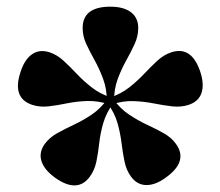

<svg xmlns="http://www.w3.org/2000/svg" viewBox="-20 -792 658 575"><path d="M321.5 -489.5H300Q300 -525.5 289 -555.2Q278 -585 263.8 -610.8Q249.5 -636.5 238.5 -660Q227.5 -683.5 227.5 -708Q227.5 -772 310.5 -772Q350 -772 372 -755.5Q394 -739 394 -708Q394 -683.5 383 -659.8Q372 -636 357.8 -610.5Q343.5 -585 332.5 -555.2Q321.5 -525.5 321.5 -489.5ZM314 -499.5 307.5 -479.5Q273 -490.5 241.2 -489.5Q209.5 -488.5 180.5 -482.5Q151.5 -476.5 125.5 -473.5Q99.5 -470.5 76.5 -478Q15.5 -498 41.5 -576.5Q53.5 -614 76 -629.5Q98.5 -645 128 -635.5Q151 -628 170.2 -610.2Q189.5 -592.5 209.8 -571Q230 -549.5 255 -530Q280 -510.5 314 -499.5ZM302 -495.5 319 -483Q298 -453.5 289.2 -423.2Q280.5 -393 277.2 -363.8Q274 -334.5 268.8 -308.8Q263.5 -283 249.5 -263.5Q212 -211.5 144 -260.5Q112.5 -283.5 104.2 -309.5Q96 -335.5 114 -361Q128.5 -380.5 151.5 -393.2Q174.5 -406 201.2 -418.5Q228 -431 254.2 -448.5Q280.5 -466 302 -495.5ZM302 -483 319 -495.5Q340.5 -466 367 -448.5Q393.5 -431 420.2 -418.5Q447 -406 470 -393.2Q493 -380.5 507 -361Q544.5 -309 477 -260.5Q446 -237.5 418.2 -237.8Q390.5 -238 372 -263.5Q358 -283 352.8 -308.8Q347.5 -334.5 344 -363.5Q340.5 -392.5 332 -423Q323.5 -453.5 302 -483ZM307.5 -499Q342 -510.5 366.8 -530Q391.5 -549.5 411.8 -571Q432 -592.5 451.2 -610.2Q470.5 -628 493.5 -635.5Q554 -655 580 -576.5Q592 -539.5 583.5 -513.8Q575 -488 545 -478Q522 -470.5 495.8 -473.5Q469.5 -476.5 440.8 -482.2Q412 -488 380.2 -489.2Q348.5 -490.5 314 -479Z"/></svg>

Font: Fraunces 28pt Soft Wonky
Style: Bold
Weight: 700
Version: Version 1.000;[b76b70a41]